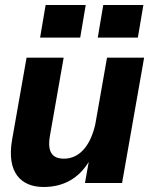

<svg xmlns="http://www.w3.org/2000/svg" viewBox="-20 -730 629 766"><path d="M154 16C234 16 294 -19 334 -84L319 0H467L555 -500H407L360 -233C338 -139 291 -97 235 -97C205 -97 165 -107 179 -187L234 -500H86L28 -171C6 -41 64 16 154 16ZM140 -580H300L322 -710H162ZM370 -580H530L552 -710H392Z"/></svg>

Font: Uncut Sans
Style: Bold Italic
Weight: 700
Italic angle: -10°
Designer: Kasper Nordkvist
Foundry: Uncut Type
Version: Version 1.111;FEAKit 1.0